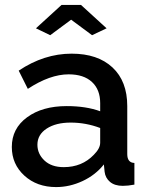

<svg xmlns="http://www.w3.org/2000/svg" viewBox="-20 -750 604 780"><path d="M126 -635 230 -730H309L413 -635L354 -607L269 -670L184 -607ZM28 -153Q28 -228 90 -273.5Q152 -319 251 -319Q330 -319 387 -298V-331Q387 -386 353.5 -417Q320 -448 259 -448Q183 -448 93 -389L56 -463Q159 -532 271 -532Q377 -532 437 -476Q497 -420 497 -319V-124Q497 -89 526 -88V0Q500 5 479 5Q446 5 427 -11Q408 -27 405 -52L402 -82Q368 -39 315.5 -14.5Q263 10 208 10Q130 10 79 -36.5Q28 -83 28 -153ZM361 -121Q387 -147 387 -170V-230Q329 -252 267 -252Q207 -252 169.5 -227.5Q132 -203 132 -162Q132 -125 160.5 -98Q189 -71 239 -71Q313 -71 361 -121Z"/></svg>

Font: Raleway-v4020 SemiBold
Style: Regular
Weight: 600
Designer: Matt McInerney, Pablo Impallari, Rodrigo Fuenzalida
Foundry: Matt McInerney, Pablo Impallari, Rodrigo Fuenzalida
Version: Version 4.020;PS 004.020;hotconv 1.0.88;makeotf.lib2.5.64775